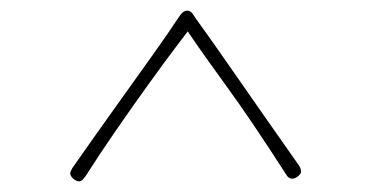

<svg xmlns="http://www.w3.org/2000/svg" viewBox="-20 -700 690 361"><path d="M546 -378Q546 -374 543 -371Q540 -368 536.5 -366Q533 -364 529 -364Q526 -364 523 -366Q520 -368 518 -372Q451 -476 406.5 -537Q362 -598 333 -641Q330 -637 309.5 -610Q289 -583 259.5 -542Q230 -501 198.5 -455.5Q167 -410 141 -369Q138 -365 135 -362Q132 -359 129 -359Q125 -359 121 -361.5Q117 -364 114.5 -367.5Q112 -371 112 -374Q112 -376 113.5 -379Q115 -382 116 -384Q158 -444 197 -498.5Q236 -553 267 -596.5Q298 -640 315 -666Q320 -674 324 -677Q328 -680 332 -680Q336 -680 339 -677.5Q342 -675 349 -664Q378 -624 424.5 -557Q471 -490 542 -389Q544 -386 545 -383Q546 -380 546 -378Z"/></svg>

Font: Playpen Sans Thin
Style: Regular
Weight: 250
Designer: Laura Meseguer, Veronika Burian, José Scaglione
Foundry: TypeTogether
Version: Version 1.001